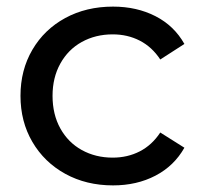

<svg xmlns="http://www.w3.org/2000/svg" viewBox="-20 -555 611 581"><path d="M177.5 -29C219.8 -5.7 268 6 322 6C370 6 412.8 -3.8 450.5 -23.5C488.2 -43.2 517.3 -71.3 538 -108L465 -154C448.3 -128.7 427.7 -109.7 403 -97C378.3 -84.3 351 -78 321 -78C286.3 -78 255.2 -85.7 227.5 -101C199.8 -116.3 178.2 -138.2 162.5 -166.5C146.8 -194.8 139 -227.7 139 -265C139 -301.7 146.8 -334.2 162.5 -362.5C178.2 -390.8 199.8 -412.7 227.5 -428C255.2 -443.3 286.3 -451 321 -451C351 -451 378.3 -444.7 403 -432C427.7 -419.3 448.3 -400.3 465 -375L538 -422C517.3 -458.7 488.2 -486.7 450.5 -506C412.8 -525.3 370 -535 322 -535C268 -535 219.8 -523.5 177.5 -500.5C135.2 -477.5 102 -445.5 78 -404.5C54 -363.5 42 -317 42 -265C42 -213 54 -166.5 78 -125.5C102 -84.5 135.2 -52.3 177.5 -29Z"/></svg>

Font: ICO Headline
Style: Regular
Weight: 500
Designer: Julieta Ulanovsky
Foundry: Julieta Ulanovsky
Version: Version 7.200